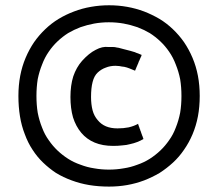

<svg xmlns="http://www.w3.org/2000/svg" viewBox="-20 -647 827 728"><path d="M74.2 -137.7Q85.9 -105.5 103.5 -79.1Q121.1 -51.8 143.6 -30.3Q166 -8.8 192.4 8.8Q219.7 25.4 252 37.1Q283.2 48.8 318.4 54.7Q353.5 60.5 393.6 60.5Q428.7 60.5 461.9 54.7Q495.1 48.8 526.4 37.1Q556.6 25.4 585 8.8Q612.3 -8.8 635.7 -30.3Q659.2 -51.8 677.7 -79.1Q696.3 -105.5 710 -137.7Q723.6 -169.9 730.5 -206.1Q737.3 -242.2 737.3 -283.2Q737.3 -323.2 730.5 -359.4Q723.6 -395.5 710 -427.7Q696.3 -460 677.7 -487.3Q659.2 -513.7 635.7 -536.1Q612.3 -558.6 585 -575.2Q556.6 -591.8 526.4 -603.5Q495.1 -615.2 461.9 -621.1Q428.7 -627 393.6 -627Q358.4 -627 325.2 -621.1Q291 -615.2 260.7 -603.5Q229.5 -591.8 202.1 -575.2Q174.8 -558.6 151.4 -536.1Q127.9 -513.7 109.4 -487.3Q90.8 -460 77.1 -427.7Q63.5 -395.5 56.6 -359.4Q49.8 -323.2 49.8 -283.2Q49.8 -242.2 55.7 -206.1Q61.5 -169.9 74.2 -137.7ZM139.6 -402.3Q149.4 -428.7 165 -451.2Q179.7 -472.7 198.2 -490.2Q216.8 -507.8 238.3 -521.5Q259.8 -534.2 285.2 -543.9Q310.5 -552.7 336.9 -557.6Q364.3 -562.5 392.6 -562.5Q421.9 -562.5 449.2 -557.6Q475.6 -552.7 501 -543.9Q526.4 -534.2 547.9 -521.5Q569.3 -507.8 587.9 -490.2Q606.4 -472.7 621.1 -451.2Q636.7 -428.7 646.5 -402.3Q657.2 -376 663.1 -346.7Q668 -316.4 668 -283.2Q668 -249 663.1 -219.7Q657.2 -189.5 646.5 -163.1Q636.7 -136.7 621.1 -115.2Q606.4 -93.8 587.9 -76.2Q569.3 -58.6 547.9 -44.9Q526.4 -31.2 501 -22.5Q475.6 -12.7 449.2 -8.8Q421.9 -3.9 392.6 -3.9Q364.3 -3.9 336.9 -8.8Q310.5 -12.7 285.2 -22.5Q259.8 -31.2 238.3 -44.9Q216.8 -58.6 198.2 -76.2Q179.7 -93.8 165 -115.2Q149.4 -136.7 139.6 -163.1Q128.9 -189.5 123 -219.7Q118.2 -249 118.2 -283.2Q118.2 -316.4 123 -346.7Q128.9 -376 139.6 -402.3ZM503.9 -177.7Q488.3 -168.9 467.8 -164.1Q448.2 -160.2 425.8 -160.2Q400.4 -160.2 381.8 -168Q363.3 -175.8 350.6 -191.4Q336.9 -207 331.1 -228.5Q325.2 -251 325.2 -279.3Q325.2 -313.5 331.1 -335.9Q336.9 -359.4 350.6 -372.1Q364.3 -384.8 380.9 -390.6Q397.5 -397.5 418 -397.5Q424.8 -397.5 432.6 -396.5Q441.4 -394.5 451.2 -393.6Q460.9 -391.6 470.7 -387.7Q481.4 -383.8 492.2 -378.9Q492.2 -378.9 492.2 -379.9Q492.2 -379.9 493.2 -380.9Q493.2 -380.9 493.2 -381.8Q493.2 -381.8 494.1 -382.8Q494.1 -382.8 494.1 -383.8Q494.1 -383.8 494.1 -384.8Q494.1 -384.8 495.1 -385.7Q495.1 -385.7 495.1 -386.7Q495.1 -386.7 496.1 -387.7Q496.1 -387.7 496.1 -388.7Q496.1 -388.7 496.1 -389.6Q496.1 -389.6 497.1 -390.6Q497.1 -390.6 497.1 -391.6Q497.1 -391.6 498 -392.6Q498 -392.6 498 -392.6Q498 -392.6 498 -393.6Q498 -393.6 499 -394.5Q499 -394.5 499 -395.5Q499 -395.5 499 -396.5Q499 -396.5 500 -397.5Q500 -397.5 500 -397.5Q500 -397.5 500 -398.4Q500 -398.4 501 -399.4Q501 -399.4 501 -400.4Q501 -400.4 501 -401.4Q501 -401.4 502 -401.4Q502 -402.3 502 -403.3Q502 -403.3 502.9 -404.3Q502.9 -404.3 502.9 -404.3Q502.9 -405.3 503.9 -406.2Q503.9 -406.2 503.9 -407.2Q503.9 -407.2 503.9 -408.2Q503.9 -408.2 504.9 -409.2Q504.9 -409.2 504.9 -410.2Q504.9 -410.2 505.9 -411.1Q505.9 -411.1 505.9 -411.1Q505.9 -411.1 505.9 -412.1Q505.9 -412.1 505.9 -413.1Q505.9 -413.1 506.8 -414.1Q506.8 -414.1 506.8 -415Q506.8 -415 507.8 -416Q507.8 -416 507.8 -416Q507.8 -416 507.8 -417Q507.8 -417 508.8 -418Q508.8 -418 508.8 -418.9Q508.8 -418.9 509.8 -419.9Q509.8 -419.9 509.8 -419.9Q509.8 -419.9 509.8 -420.9Q509.8 -420.9 509.8 -421.9Q509.8 -421.9 510.7 -422.9Q510.7 -422.9 510.7 -423.8Q510.7 -423.8 511.7 -424.8Q511.7 -424.8 511.7 -424.8Q511.7 -424.8 511.7 -425.8Q511.7 -425.8 511.7 -425.8Q511.7 -425.8 512.7 -427.7Q512.7 -427.7 512.7 -427.7Q512.7 -428.7 513.7 -429.7Q513.7 -429.7 513.7 -430.7Q513.7 -430.7 513.7 -430.7Q513.7 -430.7 514.6 -431.6Q514.6 -431.6 515.6 -433.6Q515.6 -433.6 515.6 -434.6Q515.6 -434.6 515.6 -435.5Q515.6 -435.5 516.6 -436.5Q516.6 -436.5 516.6 -437.5Q516.6 -437.5 517.6 -438.5Q509.8 -441.4 503.9 -444.3Q497.1 -446.3 491.2 -449.2Q485.4 -451.2 474.6 -454.1Q463.9 -457 448.2 -460.9Q436.5 -463.9 429.7 -465.8Q423.8 -466.8 422.9 -466.8Q416 -468.8 408.2 -468.8Q400.4 -468.8 390.6 -468.8Q368.2 -471.7 342.8 -458Q317.4 -445.3 291 -416Q269.5 -391.6 257.8 -357.4Q247.1 -323.2 247.1 -279.3Q247.1 -236.3 256.8 -202.1Q267.6 -168 288.1 -143.6Q308.6 -119.1 338.9 -106.4Q369.1 -93.8 409.2 -93.8Q427.7 -93.8 443.4 -95.7Q460 -96.7 473.6 -100.6Q487.3 -103.5 500 -108.4Q512.7 -113.3 524.4 -120.1Q524.4 -120.1 523.4 -121.1Q523.4 -121.1 523.4 -122.1Q523.4 -122.1 522.5 -123Q522.5 -123 522.5 -124Q522.5 -124 522.5 -125Q522.5 -125 521.5 -126Q521.5 -126 521.5 -127Q521.5 -127 521.5 -127.9Q521.5 -127.9 520.5 -128.9Q520.5 -128.9 520.5 -129.9Q520.5 -129.9 520.5 -130.9Q520.5 -130.9 519.5 -131.8Q519.5 -131.8 519.5 -131.8Q519.5 -131.8 519.5 -132.8Q519.5 -132.8 518.6 -133.8Q518.6 -134.8 518.6 -135.7Q518.6 -135.7 517.6 -136.7Q517.6 -136.7 517.6 -137.7Q517.6 -137.7 517.6 -137.7Q517.6 -137.7 516.6 -139.6Q516.6 -139.6 516.6 -140.6Q516.6 -140.6 516.6 -141.6Q516.6 -141.6 515.6 -141.6Q515.6 -141.6 515.6 -142.6Q515.6 -142.6 515.6 -143.6Q515.6 -143.6 515.6 -144.5Q515.6 -144.5 514.6 -144.5Q514.6 -144.5 514.6 -145.5Q514.6 -145.5 514.6 -146.5Q514.6 -146.5 514.6 -146.5Q514.6 -147.5 513.7 -148.4Q513.7 -148.4 513.7 -149.4Q513.7 -149.4 512.7 -150.4Q512.7 -150.4 512.7 -151.4Q512.7 -151.4 512.7 -152.3Q512.7 -152.3 511.7 -152.3Q511.7 -152.3 511.7 -153.3Q511.7 -153.3 511.7 -154.3Q511.7 -154.3 511.7 -155.3Q511.7 -155.3 510.7 -156.2Q510.7 -156.2 510.7 -156.2Q510.7 -156.2 510.7 -157.2Q510.7 -157.2 509.8 -158.2Q509.8 -158.2 509.8 -158.2Q509.8 -158.2 509.8 -159.2Q509.8 -159.2 509.8 -160.2Q509.8 -160.2 508.8 -161.1Q508.8 -161.1 508.8 -162.1Q508.8 -162.1 508.8 -163.1Q508.8 -163.1 507.8 -164.1Q507.8 -164.1 507.8 -165Q507.8 -165 507.8 -166Q507.8 -166 506.8 -167Q506.8 -167 506.8 -168Q506.8 -168 505.9 -168.9Q505.9 -168.9 505.9 -169.9Q505.9 -169.9 505.9 -170.9Q505.9 -170.9 504.9 -172.9Q504.9 -172.9 504.9 -173.8Q504.9 -173.8 503.9 -174.8Q503.9 -174.8 503.9 -175.8Q503.9 -175.8 503.9 -177.7Z"/></svg>

Font: Aptus Gothic JP
Style: Medium
Weight: 400
Designer: Fuminori Ogawa / Motoya
Version: Version 1